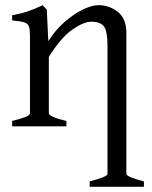

<svg xmlns="http://www.w3.org/2000/svg" viewBox="-20 -489 587 743"><path d="M327 234V213Q396 195 396 184V-310Q396 -369 382 -387Q368 -405 333 -405Q304 -405 260 -374.5Q216 -344 169 -269V-51Q169 -44 187.5 -36Q206 -28 237 -21V0H27V-21Q60 -29 78 -36Q96 -43 96 -51V-348Q96 -373 92.5 -385Q89 -397 75 -402Q61 -407 27 -410V-430Q61 -436 89 -445.5Q117 -455 145 -469L161 -452L167 -330Q195 -374 231 -405Q267 -436 301.5 -452.5Q336 -469 361 -469Q403 -469 436 -443Q469 -417 469 -362V184Q469 189 484 196Q499 203 537 213V234Z"/></svg>

Font: ChillKai
Style: Regular
Weight: 400
Designer: ChillType
Foundry: 寒蝉字型
Version: Version 2.000